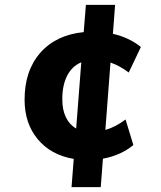

<svg xmlns="http://www.w3.org/2000/svg" viewBox="-20 -650 660 789"><path d="M528 -54Q503 -33 470.5 -18.5Q438 -4 403 2L394 119H274L283 3Q189 -13 135 -78Q81 -143 81 -240Q81 -360 146 -433.5Q211 -507 324 -518L333 -630H453L444 -511Q510 -496 559 -457L509 -352Q472 -380 434 -393L413 -116Q453 -127 496 -159ZM293 -122 314 -394Q276 -378 256 -339Q236 -300 236 -242Q236 -198 251 -167.5Q266 -137 293 -122Z"/></svg>

Font: Muli ExtraBold
Style: Italic
Weight: 800
Italic angle: -4.541°
Designer: Vernon Adams
Foundry: Vernon Adams
Version: Version 2.000